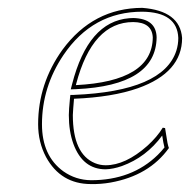

<svg xmlns="http://www.w3.org/2000/svg" viewBox="-20 -459 484 489"><path d="M168.5 -207.5Q166 -178.7 165.5 -166Q165.5 -66.9 221.7 -43.5Q234.9 -38.1 249 -38.1Q299.3 -38.1 355 -87.4Q380.4 -110.4 394.5 -133.8L400.4 -132.8Q401.4 -128.9 402.8 -118.2Q406.7 -89.8 410.2 -82Q359.9 -11.7 261.7 5.9Q236.8 10.3 211.9 9.8Q134.8 9.8 97.2 -59.1Q77.1 -97.2 77.1 -142.6Q77.1 -246.1 139.2 -332.5Q217.3 -438.5 342.3 -439Q438.5 -431.6 443.8 -362.3Q443.8 -274.4 331.5 -234.4Q266.1 -211.4 168.5 -207.5ZM369.1 -363.8Q367.2 -402.3 319.3 -402.8Q215.3 -402.8 173.8 -244.6Q173.3 -242.7 173.3 -242.2Q368.2 -252 369.1 -363.8ZM158.2 -208.5 159.2 -217.3H168Q396 -226.6 429.2 -330.1Q434.1 -345.7 434.1 -362.3Q431.6 -428.2 342.3 -429.2Q216.3 -429.2 141.6 -318.8Q86.9 -237.3 86.9 -142.6Q86.9 -62 141.6 -22.5Q172.9 -0.5 211.9 0Q315.9 0 381.8 -64.5Q391.6 -74.2 398.9 -83.5Q396 -94.2 393.1 -113.8Q352.5 -58.6 290.5 -36.1Q268.1 -28.3 249 -27.8Q190.9 -27.8 167 -92.3Q155.3 -124.5 155.3 -166Q155.3 -178.7 158.2 -208.5ZM378.9 -363.8Q377.4 -241.2 173.8 -231.9L160.2 -231.4L163.6 -244.6Q204.6 -404.3 309.1 -412.6Q314.5 -413.1 319.3 -413.1Q377.9 -411.6 378.9 -363.8Z"/></svg>

Font: Linux Biolinum Outline O
Style: Italic
Weight: 400
Italic angle: -12°
Designer: Philipp H. Poll
Foundry: Philipp H. Poll
Version: Version 0.6.2